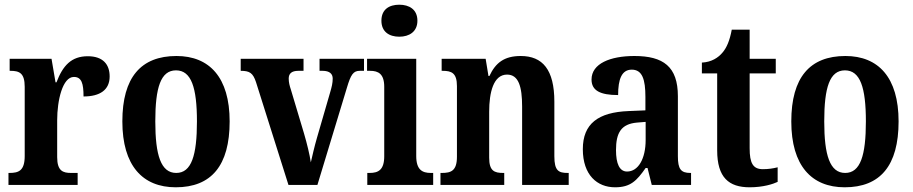

<svg xmlns="http://www.w3.org/2000/svg" viewBox="-20 -786 3880 816"><path d="M16 0H310V-51H282C248 -51 223 -59 223 -118V-275C223 -360 246 -459 294 -459C327 -459 335 -431 335 -376C405 -376 446 -404 446 -461C446 -512 418 -547 353 -547C283 -547 247 -507 220 -436H216L199 -536H21V-485H24C62 -485 85 -476 85 -417V-123C85 -60 59 -51 20 -51H16Z M727 10C878 10 956 -82 956 -270C956 -457 870 -548 730 -548C579 -548 500 -457 500 -270C500 -82 586 10 727 10ZM729 -51C664 -51 640 -126 640 -270C640 -414 663 -487 728 -487C793 -487 817 -414 817 -270C817 -126 794 -51 729 -51Z M1068 -437 1206 0H1329L1454 -412C1471 -470 1482 -485 1509 -485H1527V-536H1338V-485H1351C1381 -485 1394 -472 1394 -452C1394 -433 1390 -417 1383 -393L1327 -200C1316 -162 1307 -122 1301 -96C1296 -129 1285 -175 1272 -219L1216 -406C1211 -421 1207 -436 1207 -452C1207 -473 1219 -485 1248 -485H1270V-536H1003V-485C1041 -485 1055 -476 1068 -437Z M1677 -630C1719 -630 1754 -651 1754 -698C1754 -746 1719 -766 1677 -766C1634 -766 1601 -746 1601 -698C1601 -651 1634 -630 1677 -630ZM1541 0H1821V-51H1811C1775 -51 1749 -64 1749 -123V-536H1540V-485H1553C1588 -485 1613 -472 1613 -417V-122C1613 -64 1588 -51 1551 -51H1541Z M1852 0H2123V-51H2119C2081 -51 2059 -59 2059 -116V-311C2059 -393 2077 -469 2135 -469C2184 -469 2199 -418 2199 -333V0H2397V-51H2393C2354 -51 2336 -60 2336 -122V-354C2336 -490 2286 -548 2193 -548C2123 -548 2086 -519 2060 -463H2056L2044 -536H1857V-485H1861C1899 -485 1922 -476 1922 -420V-120C1922 -60 1897 -51 1858 -51H1852Z M2594 10C2660 10 2686 -18 2724 -72H2732L2750 0H2917V-51H2914C2874 -51 2861 -67 2861 -122V-377C2861 -503 2799 -548 2676 -548C2574 -548 2494 -516 2494 -448C2494 -401 2531 -382 2607 -382C2607 -449 2622 -490 2665 -490C2710 -490 2723 -448 2723 -374V-317L2652 -314C2522 -309 2457 -260 2457 -152C2457 -42 2518 10 2594 10ZM2645 -57C2613 -57 2598 -90 2598 -148C2598 -222 2620 -259 2687 -265L2724 -268V-191C2724 -112 2693 -57 2645 -57Z M3166 10C3224 10 3266 -4 3285 -13V-75C3266 -70 3245 -67 3222 -67C3180 -67 3166 -93 3166 -156V-474H3277V-536H3166V-660H3090C3081 -612 3068 -583 3051 -563C3033 -541 3004 -522 2963 -520V-474H3028V-147C3028 -31 3078 10 3166 10Z M3570 10C3721 10 3799 -82 3799 -270C3799 -457 3713 -548 3573 -548C3422 -548 3343 -457 3343 -270C3343 -82 3429 10 3570 10ZM3572 -51C3507 -51 3483 -126 3483 -270C3483 -414 3506 -487 3571 -487C3636 -487 3660 -414 3660 -270C3660 -126 3637 -51 3572 -51Z"/></svg>

Font: Noto Serif Sinhala Condensed
Style: Bold
Weight: 700
Width: 3
Designer: Jelle Bosma - Monotype Design Team
Foundry: Monotype Imaging Inc.
Version: Version 2.007